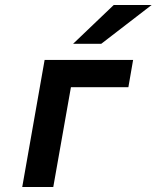

<svg xmlns="http://www.w3.org/2000/svg" viewBox="-20 -752 630 772"><path d="M69.4 0 159.4 -511H515.2L496.2 -401.4H265.2L194.2 0ZM274 -576 437.4 -732H589.8L387.2 -576Z"/></svg>

Font: Overpass
Style: Italic
Weight: 400
Italic angle: -10°
Designer: Delve Withrington, Dave Bailey, Thomas Jockin
Foundry: Delve Fonts LLC
Version: Version 4.000